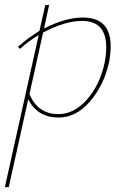

<svg xmlns="http://www.w3.org/2000/svg" viewBox="-34 -480 515 789"><path d="M307 -408Q449 -408 414 -224Q394 -132 337 -64.5Q280 3 207 3Q120 3 82 -72L2 289H-14L125 -336Q83 -311 48 -279L40 -288Q82 -325 128 -353L152 -459L168 -460L147 -363Q235 -408 307 -408ZM396 -222Q428 -394 304 -394Q232 -394 143 -346L87 -93Q122 -11 206 -11Q270 -11 323 -70.5Q376 -130 396 -222Z"/></svg>

Font: EauTestInfant Thin
Style: Italic
Weight: 250
Italic angle: -12°
Designer: Christian Thalmann (Catharsis Fonts)
Version: Version 0.001;PS 000.001;hotconv 1.0.88;makeotf.lib2.5.64775